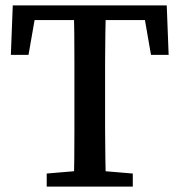

<svg xmlns="http://www.w3.org/2000/svg" viewBox="-20 -687 661 707"><path d="M152 0V-48L294 -60H326L469 -48V0ZM251 0Q253 -51 253.5 -102Q254 -153 254 -205.5Q254 -258 254 -310V-357Q254 -409 254 -460.5Q254 -512 253.5 -564Q253 -616 251 -667H370Q369 -617 368 -565Q367 -513 367 -461.5Q367 -410 367 -357V-310Q367 -259 367 -207Q367 -155 368 -103.5Q369 -52 370 0ZM20 -485 27 -667H594L601 -485H536L505 -663L556 -613H65L116 -663L85 -485Z"/></svg>

Font: Source Serif 4 18pt Medium
Style: Regular
Weight: 500
Designer: Frank Grießhammer
Foundry: Adobe Systems Incorporated
Version: Version 4.004;hotconv 1.0.116;makeotfexe 2.5.65601